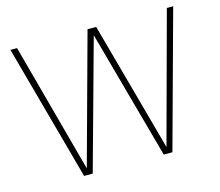

<svg xmlns="http://www.w3.org/2000/svg" viewBox="-104 -875 1156 1009"><g transform="rotate(-15 474.0 -370.0)"><path d="M234 0 31.5 -740H67.5L262 -20H254L451 -740H498L695.5 -20H687.5L882.5 -740H917L714.5 0H667.5L470.5 -715.5H478.5L281 0Z"/></g></svg>

Font: Encode Sans SC SemiCondensed Thin
Style: Regular
Weight: 250
Width: 4
Designer: Multiple Designers
Foundry: Impallari Type
Version: Version 3.002